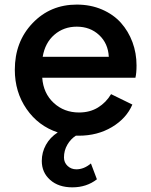

<svg xmlns="http://www.w3.org/2000/svg" viewBox="-20 -573 653 828"><path d="M319.8 12.2H307.1Q284.7 26.4 270.3 51.3Q255.9 76.2 255.9 106Q255.9 127.9 271.5 142.6Q287.1 157.2 309.1 157.2Q342.3 157.2 372.1 131.8L397.9 200.2Q353.5 234.9 292 234.9Q232.4 234.9 196.3 202.9Q160.2 170.9 160.2 121.1Q160.2 84 178 51.8Q195.8 19.5 229 -2Q145 -29.8 94.5 -103Q43.9 -176.3 43.9 -272Q43.9 -393.1 120.4 -473.1Q196.8 -553.2 311 -553.2Q370.6 -553.2 419.9 -532Q469.2 -510.7 501.5 -474.6Q533.7 -438.5 551.3 -391.1Q568.8 -343.8 568.8 -291Q568.8 -257.8 564 -237.8H162.1Q167 -170.4 211.7 -129.2Q256.3 -87.9 320.8 -87.9Q367.7 -87.9 402.6 -109.4Q437.5 -130.9 459 -167L550.8 -122.1Q525.4 -62.5 462.9 -25.1Q400.4 12.2 319.8 12.2ZM311 -458Q254.9 -458 214.6 -423.3Q174.3 -388.7 164.1 -328.1H449.2Q446.3 -385.7 407.5 -421.9Q368.7 -458 311 -458Z"/></svg>

Font: Plus Jakarta Sans SemiBold
Style: Regular
Weight: 600
Designer: Gumpita Rahayu
Foundry: Tokotype
Version: Version 2.006